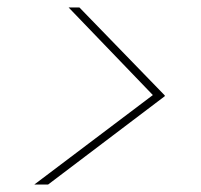

<svg xmlns="http://www.w3.org/2000/svg" viewBox="-20 -608 540 515"><path d="M72 -113 390 -353 164 -588H193L422 -352V-350L109 -113Z"/></svg>

Font: DM Sans 28pt Thin
Style: Italic
Weight: 250
Italic angle: -10°
Version: Version 4.004;gftools[0.9.30]